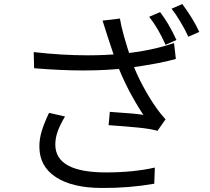

<svg xmlns="http://www.w3.org/2000/svg" viewBox="-20 -882 1040 951"><path d="M854 -684 800 -660Q765 -740 719 -799L773 -822Q815 -768 854 -684ZM967 -724 913 -700Q897 -735 874 -773.5Q851 -812 830 -839L883 -862Q937 -789 967 -724ZM488 -780 574 -790Q584 -724 632 -581Q654 -519 688.5 -455Q723 -391 757 -344Q775 -318 800 -291L760 -234Q726 -244 665.5 -250Q605 -256 518 -262L524 -328L550 -326Q648 -320 690 -313Q608 -438 559 -567Q541 -615 532 -644Q532 -644 513 -701ZM415 -608Q504 -608 586 -616Q730 -630 842 -669L851 -590Q772 -567 612 -545Q513 -533 391 -533Q284 -533 149 -544L147 -624Q287 -608 415 -608ZM254 -166Q254 -28 505 -28Q641 -28 747 -52L744 28Q617 50 485 49Q339 49 257 -4.5Q175 -58 175 -156Q175 -195 187 -234Q199 -273 223 -323L302 -305Q278 -265 266 -232Q254 -199 254 -166Z"/></svg>

Font: Merged Yaku Han JP
Style: Regular
Weight: 400
Designer: Ryoko NISHIZUKA 西塚涼子 (kana, bopomofo & ideographs); Paul D. Hunt (Latin, Greek & Cyrillic); Sandoll Communications 산돌커뮤니
Foundry: Adobe
Version: Version 2.004